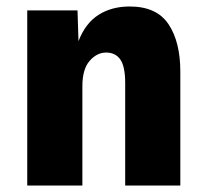

<svg xmlns="http://www.w3.org/2000/svg" viewBox="-20 -572 640 592"><path d="M64 0V-540H219L222 -445Q243 -500 283.5 -526Q324 -552 380 -552Q463 -552 499.5 -497.5Q536 -443 536 -351V0H366V-316Q366 -367 351 -388.5Q336 -410 307 -410Q279 -410 256.5 -384.5Q234 -359 234 -306V0Z"/></svg>

Font: Geist Mono UltraBlack
Style: Regular
Weight: 900
Monospace: yes
Designer: Basement.studio, Andrés Briganti, Mateo Zaragoza
Foundry: Basement.studio, Vercel, Andrés Briganti, Guido Ferreyra, Mateo Zaragoza
Version: Version 1.400; ttfautohint (v1.8.4.7-5d5b)